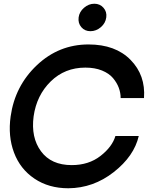

<svg xmlns="http://www.w3.org/2000/svg" viewBox="-20 -998 842 1028"><path d="M464 -831Q434 -831 415.5 -852.5Q397 -874 401 -905Q405 -935 430 -956.5Q455 -978 485 -978Q515 -978 534 -956.5Q553 -935 549 -905Q545 -874 520 -852.5Q495 -831 464 -831ZM346 10Q241 10 164.5 -41.5Q88 -93 55 -181Q22 -269 37 -375Q60 -538 177.5 -649Q295 -760 454 -760Q598 -760 679 -677.5Q760 -595 751 -473H626Q626 -501 616 -528Q606 -555 585 -580Q564 -605 526 -620.5Q488 -636 437 -636Q327 -636 251.5 -562Q176 -488 160 -375Q145 -262 199.5 -188Q254 -114 364 -114Q455 -114 518 -163Q581 -212 598 -270H723Q698 -162 589 -76.5Q480 9 346 10Z"/></svg>

Font: Oakes Grotesk
Style: Bold Italic
Weight: 600
Italic angle: -8°
Designer: Samuel Oakes
Foundry: Samuel Oakes
Version: Version 1.000;PS 001.000;hotconv 1.0.88;makeotf.lib2.5.64775